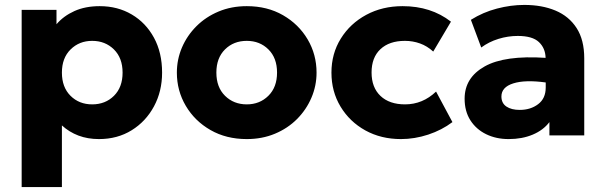

<svg xmlns="http://www.w3.org/2000/svg" viewBox="-20 -550 2455 780"><path d="M68 210V-510H209.5V-451.5Q238 -485 282.2 -505Q326.5 -525 385 -525Q458 -525 515.2 -491.2Q572.5 -457.5 605.5 -396.8Q638.5 -336 638.5 -255Q638.5 -179 605.5 -117.8Q572.5 -56.5 514.8 -20.8Q457 15 382 15Q336.5 15 298.8 0.8Q261 -13.5 231.5 -40.5V210ZM354.5 -126Q408 -126 443 -160.8Q478 -195.5 478 -255Q478 -314.5 442.8 -349.2Q407.5 -384 354.5 -384Q302 -384 266.8 -349.2Q231.5 -314.5 231.5 -255Q231.5 -195.5 266.5 -160.8Q301.5 -126 354.5 -126Z M982.5 15Q899 15 835 -21.8Q771 -58.5 734.8 -120Q698.5 -181.5 698.5 -255Q698.5 -308.5 719.2 -357Q740 -405.5 778 -443.5Q816 -481.5 868 -503.2Q920 -525 982.5 -525Q1066 -525 1129.8 -488.2Q1193.5 -451.5 1229.8 -390Q1266 -328.5 1266 -255Q1266 -201.5 1245.2 -153Q1224.5 -104.5 1186.8 -66.5Q1149 -28.5 1097 -6.8Q1045 15 982.5 15ZM982.5 -126Q1035 -126 1070.2 -160.8Q1105.5 -195.5 1105.5 -255Q1105.5 -314.5 1070.5 -349.2Q1035.5 -384 982.5 -384Q929 -384 894 -349.2Q859 -314.5 859 -255Q859 -195.5 894.2 -160.8Q929.5 -126 982.5 -126Z M1609 15Q1528 15 1464.2 -20.2Q1400.5 -55.5 1363.5 -116.8Q1326.5 -178 1326.5 -255Q1326.5 -332 1364.5 -393.2Q1402.5 -454.5 1468 -489.8Q1533.5 -525 1615.5 -525Q1731 -525 1812 -462L1740 -340.5Q1715.5 -363 1686.2 -373.5Q1657 -384 1625 -384Q1561.5 -384 1525.5 -350.2Q1489.5 -316.5 1489.5 -255.5Q1489.5 -194.5 1525.8 -160.2Q1562 -126 1625.5 -126Q1697 -126 1751.5 -178L1818 -54Q1775 -21.5 1719.8 -3.2Q1664.5 15 1609 15Z M2046.5 15Q1995.5 15 1955 -4.8Q1914.5 -24.5 1891 -61.2Q1867.5 -98 1867.5 -149Q1867.5 -234.5 1949 -280.2Q2030.5 -326 2196.5 -315Q2195.5 -354.5 2169.2 -379.2Q2143 -404 2083.5 -404Q2043.5 -404 2004.8 -392Q1966 -380 1935 -357L1893 -469.5Q1942.5 -500.5 1999 -515.2Q2055.5 -530 2110 -530Q2182 -530 2236.8 -507Q2291.5 -484 2322.5 -436Q2353.5 -388 2353.5 -313V0H2212V-54Q2187 -21 2144 -3Q2101 15 2046.5 15ZM2017 -158Q2017 -131 2037.2 -117.2Q2057.5 -103.5 2091.5 -103.5Q2135.5 -103.5 2166.2 -126.8Q2197 -150 2197 -194.5V-215Q2113 -226.5 2065 -211.2Q2017 -196 2017 -158Z"/></svg>

Font: Geologica
Style: Bold
Weight: 700
Designer: Sindre Bremnes, Frode Helland
Foundry: Monokrom Skriftforlag AS
Version: Version 1.010; ttfautohint (v1.8.4.7-5d5b);gftools[0.9.28]